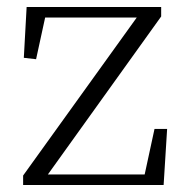

<svg xmlns="http://www.w3.org/2000/svg" viewBox="-20 -528 531 548"><path d="M46 0V-27L384 -497V-470L376 -478H239H86L113 -497L83 -359L48 -363L56 -508H440V-481L103 -11L109 -51L110 -30H254H414L389 -12L421 -160H457L447 0Z"/></svg>

Font: Noto Serif SC ExtraLight
Style: Regular
Weight: 200
Designer: Ryoko NISHIZUKA 西塚涼子 (kana & ideographs); Frank Grießhammer (Latin, Greek & Cyrillic); Wenlong ZHANG 张文龙 (bopomofo); San
Foundry: Adobe
Version: Version 2.002-H1;hotconv 1.1.0;makeotfexe 2.6.0